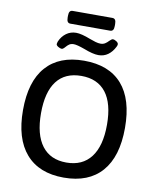

<svg xmlns="http://www.w3.org/2000/svg" viewBox="-104 -1069 939 1155"><g transform="rotate(10 365.5 -491.5)"><path d="M54 -351Q54 -526 134 -616.5Q214 -707 365 -707Q518 -707 597.5 -616.5Q677 -526 677 -351Q677 -176 597 -84.5Q517 7 365 7Q214 7 134 -85Q54 -177 54 -351ZM567 -351Q567 -481 515.5 -547.5Q464 -614 365 -614Q266 -614 215 -547.5Q164 -481 164 -351Q164 -221 215.5 -153Q267 -85 365 -85Q463 -85 515 -153Q567 -221 567 -351ZM185 -777Q185 -782 189 -794Q203 -826 229 -845Q255 -864 289 -864Q321 -864 377 -842Q395 -835 412.5 -830Q430 -825 443 -825Q459 -825 470.5 -832Q482 -839 493 -851Q506 -864 513 -864Q523 -864 535 -856Q547 -848 547 -839Q547 -832 542 -823Q526 -791 501 -773Q476 -755 443 -755Q409 -755 353 -777Q306 -794 286 -794Q270 -794 259.5 -787Q249 -780 239 -768Q227 -754 219 -754Q210 -754 197.5 -761.5Q185 -769 185 -777ZM222 -945V-957Q222 -974 227.5 -982Q233 -990 245 -990H487Q499 -990 504.5 -982Q510 -974 510 -957V-945Q510 -928 504.5 -920Q499 -912 487 -912H245Q233 -912 227.5 -920Q222 -928 222 -945Z"/></g></svg>

Font: Asap-Medium
Style: Regular
Weight: 500
Designer: Pablo Cosgaya
Foundry: Omnibus-Type
Version: Version 2.000; ttfautohint (v1.8)